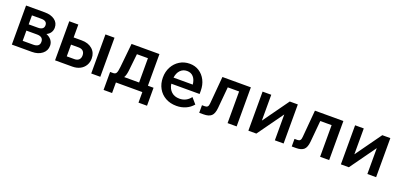

<svg xmlns="http://www.w3.org/2000/svg" viewBox="8 -1345 4796 2309"><g transform="rotate(20 2406.0 -190.5)"><path d="M75 0V-500H316Q394 -500 442.5 -464.5Q491 -429 491 -367Q491 -332 473 -304.5Q455 -277 422 -262Q464 -246 488 -215Q512 -184 512 -144Q512 -80 461.5 -40Q411 0 331 0ZM302 -413H182V-298H302Q337 -298 356.5 -312.5Q376 -327 376 -356Q376 -413 302 -413ZM317 -218H182V-87H317Q398 -87 398 -152Q398 -218 317 -218Z M628 0V-500H744V-335H848Q932 -335 983.5 -290Q1035 -245 1035 -171Q1035 -121 1011.5 -82Q988 -43 946 -21.5Q904 0 848 0ZM1091 0V-500H1207V0ZM841 -243H744V-93H841Q878 -93 898.5 -112.5Q919 -132 919 -168Q919 -204 898.5 -223.5Q878 -243 841 -243Z M1298 135V-95H1339Q1365 -95 1376.5 -115Q1388 -135 1394 -193L1425 -500H1782V-95H1854V135H1745V0H1407V135ZM1504 -184Q1497 -125 1478 -95H1669V-406H1528Z M2332 -150 2395 -77Q2356 -31 2302 -7.5Q2248 16 2185 16Q2105 16 2044.5 -18Q1984 -52 1950.5 -112.5Q1917 -173 1917 -250Q1917 -326 1949.5 -386Q1982 -446 2038.5 -481Q2095 -516 2167 -516Q2235 -516 2287.5 -482Q2340 -448 2370 -389Q2400 -330 2400 -254V-214H2038Q2047 -151 2086.5 -114.5Q2126 -78 2190 -78Q2277 -78 2332 -150ZM2165 -423Q2114 -423 2080 -388Q2046 -353 2038 -292H2284Q2278 -354 2247 -388.5Q2216 -423 2165 -423Z M2473 0V-97H2510Q2533 -97 2544.5 -109.5Q2556 -122 2558 -153L2588 -500H2952V0H2836V-405H2691L2666 -131Q2659 -57 2627 -28.5Q2595 0 2528 0Z M3102 0V-500H3213V-169L3450 -500H3553V0H3441V-331L3204 0Z M3657 0V-97H3694Q3717 -97 3728.5 -109.5Q3740 -122 3742 -153L3772 -500H4136V0H4020V-405H3875L3850 -131Q3843 -57 3811 -28.5Q3779 0 3712 0Z M4286 0V-500H4397V-169L4634 -500H4737V0H4625V-331L4388 0Z"/></g></svg>

Font: Wix Madefor Text SemiBold
Style: Regular
Weight: 600
Designer: Dalton Maag Ltd
Foundry: Dalton Maag Ltd
Version: Version 3.100